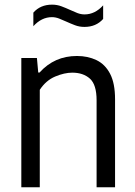

<svg xmlns="http://www.w3.org/2000/svg" viewBox="-20 -786 568 806"><path d="M69.5 0V-542.5H135L140.5 -481.5H146Q208.5 -551 303 -551Q349 -551 385.2 -533.5Q421.5 -516 442.2 -476.2Q463 -436.5 463 -369V0H385.5V-365Q385.5 -430.5 357.5 -455.8Q329.5 -481 283.5 -481Q250.5 -481 211.8 -464.8Q173 -448.5 147 -409V0ZM334.5 -673Q313.5 -673 295 -680Q276.5 -687 259 -695Q243 -702.5 228 -708.2Q213 -714 198 -714Q154.5 -714 120 -676V-733Q149.5 -766.5 198.5 -766.5Q219.5 -766.5 238 -759.5Q256.5 -752.5 274 -744.5Q290 -737 305 -731.2Q320 -725.5 335 -725.5Q378.5 -725.5 413 -763.5V-706.5Q383.5 -673 334.5 -673Z"/></svg>

Font: Encode Sans SemiCondensed SemiCondensed
Style: Regular
Weight: 400
Width: 4
Designer: Multiple Designers
Foundry: Impallari Type
Version: Version 3.000; ttfautohint (v1.8.3) -l 8 -r 50 -G 200 -x 14 